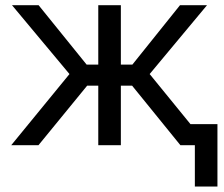

<svg xmlns="http://www.w3.org/2000/svg" viewBox="-20 -549 847 726"><path d="M22.5 0 242.7 -269 25.4 -529.3H126L307.6 -304.7H351.6V-529.3H437V-304.7H480.5L660.6 -529.3H762.7L545.9 -269L765.1 0H662.1L479.5 -225.1H437V0H351.6V-225.1H309.6L125.5 0ZM716.8 156.2V0H680.7V-79.6H802.2V156.2Z"/></svg>

Font: Inter 24pt
Style: Regular
Weight: 400
Designer: Rasmus Andersson
Foundry: rsms
Version: Version 4.001;git-66647c0bb